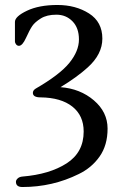

<svg xmlns="http://www.w3.org/2000/svg" viewBox="-20 -731 512 771"><path d="M296 -32Q191 20 70 20Q44 20 44 -1Q44 -8 51 -14.5Q58 -21 70 -22Q179 -31 247.5 -75Q316 -119 316 -203Q316 -267 270.5 -303Q225 -339 143 -340Q112 -340 112 -358Q112 -368 123 -375Q220 -431 258.5 -478.5Q297 -526 297 -572.5Q297 -619 271 -645.5Q245 -672 206.5 -672Q168 -672 144 -657Q120 -642 109.5 -626.5Q99 -611 84.5 -579Q70 -547 56 -547Q49 -547 44.5 -553Q40 -559 40 -564V-643Q40 -665 88.5 -688Q137 -711 210.5 -711Q284 -711 337.5 -677Q391 -643 391 -576Q391 -513 332 -460Q289 -421 223 -381Q302 -375 357 -328Q412 -281 412 -214.5Q412 -148 380 -102.5Q348 -57 296 -32Z"/></svg>

Font: Lustria
Style: Regular
Weight: 400
Designer: Matthew Desmond
Foundry: Matthew Desmond
Version: Version 001.001; ttfautohint (v1.6)